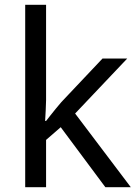

<svg xmlns="http://www.w3.org/2000/svg" viewBox="-20 -780 574 800"><path d="M172 -363Q172 -347 170.5 -321Q169 -295 168 -276H172Q178 -284 190 -299Q202 -314 214.5 -329.5Q227 -345 236 -355L407 -536H510L293 -307L525 0H419L233 -250L172 -197V0H85V-760H172Z"/></svg>

Font: Noto Sans Sundanese
Style: Regular
Weight: 400
Designer: Monotype Design Team (Regular), Sérgio L. Martins (other weights)
Foundry: Monotype Imaging Inc.
Version: Version 2.003